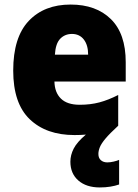

<svg xmlns="http://www.w3.org/2000/svg" viewBox="-20 -583 608 843"><path d="M412 93Q412 111 423 120.5Q434 130 451 130Q464 130 479 126.5Q494 123 503 119V227Q486 233 464.5 236.5Q443 240 418 240Q359 240 324 209.5Q289 179 289 127Q289 98 303.5 69.5Q318 41 357 8Q334 10 307 10Q183 10 110.5 -59.5Q38 -129 38 -273Q38 -419 106 -491Q174 -563 290 -563Q402 -563 467 -499Q532 -435 532 -310V-225H219Q220 -177 247.5 -150Q275 -123 330 -123Q377 -123 416.5 -133.5Q456 -144 499 -166V-31Q462 3 443.5 25Q425 47 418.5 63Q412 79 412 93ZM296 -434Q265 -434 244.5 -413Q224 -392 221 -343H367Q367 -385 348 -409.5Q329 -434 296 -434Z"/></svg>

Font: Noto Sans Malayalam SemiCondensed Black
Style: Regular
Weight: 900
Width: 4
Designer: Jelle Bosma - Monotype Design Team
Foundry: Monotype Imaging Inc.
Version: Version 2.104; ttfautohint (v1.8.4.7-5d5b)